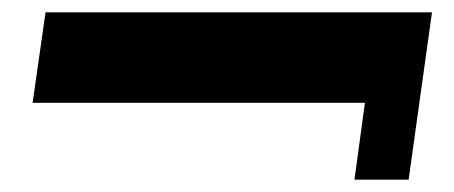

<svg xmlns="http://www.w3.org/2000/svg" viewBox="-20 -382 738 312"><path d="M573 -215H33L54 -362H682L644 -90H556Z"/></svg>

Font: Genos Thin Black
Style: Italic
Weight: 900
Italic angle: -8°
Version: Version 1.010